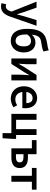

<svg xmlns="http://www.w3.org/2000/svg" viewBox="1367 -2137 972 3746"><g transform="rotate(90 1853.0 -264.0)"><path d="M106 202Q86 202 71 199.5Q56 197 42 192L63 102Q70 104 79.5 106.5Q89 109 98 109Q137 109 160.5 85.5Q184 62 196 25L205 -6L12 -491H129L214 -250Q225 -218 235.5 -182.5Q246 -147 257 -112H261Q270 -146 279.5 -181.5Q289 -217 298 -250L372 -491H483L305 22Q290 64 272 97Q254 130 230.5 153.5Q207 177 176.5 189.5Q146 202 106 202Z M780 12Q666 12 604.5 -70Q543 -152 543 -302Q543 -420 565 -493.5Q587 -567 627.5 -610Q668 -653 725 -672.5Q782 -692 851 -702Q873 -705 888.5 -708Q904 -711 916.5 -714Q929 -717 939.5 -721Q950 -725 961 -730L984 -628Q964 -614 935.5 -606.5Q907 -599 875 -594Q819 -586 780.5 -578Q742 -570 716.5 -550.5Q691 -531 677 -496Q663 -461 657 -399Q686 -434 726 -452Q766 -470 810 -470Q851 -470 886.5 -455Q922 -440 948 -410.5Q974 -381 988.5 -338.5Q1003 -296 1003 -241Q1003 -184 986 -137Q969 -90 939 -57Q909 -24 868 -6Q827 12 780 12ZM779 -82Q827 -82 856 -125.5Q885 -169 885 -241Q885 -313 857 -348Q829 -383 778 -383Q747 -383 714.5 -367.5Q682 -352 653 -310V-277Q653 -181 685 -131.5Q717 -82 779 -82Z M1121 0V-491H1233V-322Q1233 -284 1229.5 -237.5Q1226 -191 1223 -144H1226Q1239 -167 1257 -196.5Q1275 -226 1287 -248L1443 -491H1549V0H1437V-169Q1437 -207 1440.5 -253.5Q1444 -300 1448 -347H1444Q1431 -324 1413.5 -294.5Q1396 -265 1383 -243L1227 0Z M1905 12Q1854 12 1810 -5.5Q1766 -23 1733 -56Q1700 -89 1681.5 -136.5Q1663 -184 1663 -245Q1663 -305 1682 -353Q1701 -401 1732.5 -434Q1764 -467 1805 -485Q1846 -503 1889 -503Q1939 -503 1977 -486Q2015 -469 2040.5 -438Q2066 -407 2079 -364Q2092 -321 2092 -270Q2092 -253 2090.5 -238Q2089 -223 2087 -214H1775Q1783 -148 1821.5 -112.5Q1860 -77 1920 -77Q1952 -77 1979.5 -86.5Q2007 -96 2034 -113L2073 -41Q2038 -18 1995 -3Q1952 12 1905 12ZM1774 -292H1992Q1992 -349 1967.5 -381.5Q1943 -414 1892 -414Q1848 -414 1815 -383Q1782 -352 1774 -292Z M2202 0V-491H2317V-92H2499V-491H2614V-92H2689V-17L2677 172H2578V0Z M2874 0V-400H2714V-491H2989V-323H3056Q3100 -323 3137.5 -314Q3175 -305 3202 -286Q3229 -267 3244 -236.5Q3259 -206 3259 -163Q3259 -119 3244 -88Q3229 -57 3202 -37.5Q3175 -18 3137.5 -9Q3100 0 3056 0ZM2989 -89H3048Q3148 -89 3148 -164Q3148 -236 3048 -236H2989Z M3410 0V-400H3256V-491H3680V-400H3526V0Z"/></g></svg>

Font: TT Toshiba Sans Medium
Style: Regular
Weight: 500
Designer: Paul D. Hunt
Foundry: Toshiba Corporation
Version: Version 2.020;PS 2.000;hotconv 1.0.86;makeotf.lib2.5.63406